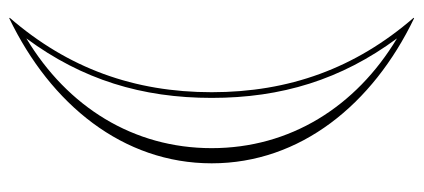

<svg xmlns="http://www.w3.org/2000/svg" viewBox="-264 -502 894 405"><g transform="rotate(90 182.5 -300.0)"><path d="M325 -300C325 -486.9 200.8 -639.6 19 -727L18 -726C124.6 -603 175 -463.2 175 -300C175 -136.8 124.6 3 18 126L19 127C200.8 39.6 325 -113.1 325 -300ZM293 -300C293 -135 206.1 4 61.5 90.9C148.5 -26.8 187 -152.9 187 -300C187 -447.1 148.5 -573.2 61.5 -690.9C206.1 -604 293 -465 293 -300Z"/></g></svg>

Font: Sortefax
Style: Medium
Weight: 500
Designer: gluk
Foundry: gluk
Version: Version 0.261